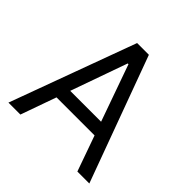

<svg xmlns="http://www.w3.org/2000/svg" viewBox="-186 -888 1049 1049"><g transform="rotate(45 338.0 -363.5)"><path d="M117.9 0 191.1 -206H485.1L558.2 0H650.6L383.5 -727.3H292.6L25.6 0ZM218.8 -284.1 335.2 -612.2H340.9L457.4 -284.1Z"/></g></svg>

Font: Magic Ui Pro
Style: Regular
Weight: 400
Designer: Stefan Endress, Andreas Faust
Version: Version 1.000;FEAKit 1.0